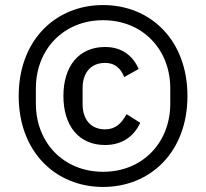

<svg xmlns="http://www.w3.org/2000/svg" viewBox="-20 -729 816 760"><path d="M388 11C575 11 722 -127 722 -349C722 -571 575 -709 388 -709C201 -709 54 -571 54 -349C54 -127 201 11 388 11ZM388 -49C232 -49 122 -164 122 -319V-379C122 -534 232 -649 388 -649C544 -649 654 -534 654 -379V-319C654 -164 544 -49 388 -49ZM396 -155C466 -155 512 -192 535 -243L481 -277C461 -241 438 -217 396 -217C338 -217 307 -258 307 -316V-381C307 -439 338 -480 396 -480C435 -480 457 -459 472 -424L529 -456C506 -508 463 -543 396 -543C292 -543 231 -467 231 -349C231 -231 292 -155 396 -155Z"/></svg>

Font: Braiins Sans
Style: Regular
Weight: 400
Designer: Mike Abbink, Paul van der Laan, Pieter van Rosmalen, Jiri Chlebus, Lubos Buracinsky
Foundry: Bold Monday, Sudetype
Version: Version 1.000;hotconv 1.0.109;makeotfexe 2.5.65596